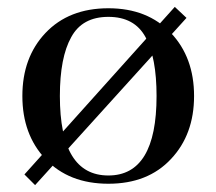

<svg xmlns="http://www.w3.org/2000/svg" viewBox="-20 -523 629 558"><path d="M488 -503 51 -16 82 15 522 -471ZM295 11Q410 11 477 -61Q544 -132 544 -244Q544 -356 477 -427Q409 -499 295 -499Q180 -499 112 -427Q45 -356 45 -244Q45 -132 112 -61Q180 11 295 11ZM435 -244Q435 -13 295 -13Q154 -13 154 -244Q154 -356 187 -415Q219 -474 295 -474Q371 -474 403 -415Q435 -356 435 -244Z"/></svg>

Font: Rufina
Style: Regular
Weight: 400
Designer: Martin Sommaruga
Foundry: Martin Sommaruga
Version: Version